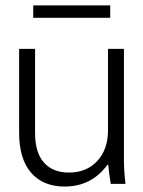

<svg xmlns="http://www.w3.org/2000/svg" viewBox="-20 -681 531 711"><path d="M379.9 -198.2V-500H439V-91.8Q439 -44.9 444.8 0H390.1Q383.3 -43 380.9 -70.8H377.9Q318.8 9.8 219.2 9.8Q139.6 9.8 95.2 -41.3Q50.8 -92.3 50.8 -189.9V-500H109.9V-188Q109.9 -116.2 142.6 -79.1Q175.3 -42 234.9 -42Q300.8 -42 340.3 -85Q379.9 -127.9 379.9 -198.2ZM103 -615.2V-661.1H388.2V-615.2Z"/></svg>

Font: LT Hoop Light
Style: Regular
Weight: 300
Designer: Daniel Lyons
Foundry: LyonsType
Version: Version 1.000